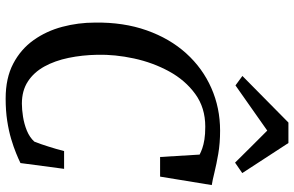

<svg xmlns="http://www.w3.org/2000/svg" viewBox="-201 -833 1042 680"><g transform="rotate(90 320.0 -493.0)"><path d="M329 8Q256.5 8 205.5 -18.8Q154.5 -45.5 122.2 -90.8Q90 -136 75 -192.5Q60 -249 60 -308Q58.5 -409.5 87.5 -491.5Q116.5 -573.5 169 -631.5Q221.5 -689.5 291.8 -720.5Q362 -751.5 443 -751.5Q487.5 -751.5 525 -745Q562.5 -738.5 590.8 -731.5Q619 -724.5 635.5 -722L605.5 -539H536L527.5 -679Q518 -684 505.2 -688.5Q492.5 -693 474 -696Q455.5 -699 428.5 -699Q361.5 -699 312.8 -663.5Q264 -628 232.8 -570.8Q201.5 -513.5 187 -446.2Q172.5 -379 174 -316.5Q175 -263 185 -214.8Q195 -166.5 215.5 -129.2Q236 -92 268.5 -70.8Q301 -49.5 347 -49.5Q367.5 -49.5 393.2 -53.5Q419 -57.5 442.8 -67.2Q466.5 -77 481.5 -93.5Q486 -104.5 490.5 -117.5Q495 -130.5 499.2 -144Q503.5 -157.5 507.5 -171.2Q511.5 -185 515 -199H578L557.5 -44.5Q543.5 -37.5 522 -28.8Q500.5 -20 472 -11.5Q443.5 -3 407.8 2.5Q372 8 329 8ZM249 -830.5 414 -993.5H486.5L593 -830L556 -804.5Q528 -833 499.5 -861.5Q471 -890 442.5 -918.5Q402 -890 362.2 -862Q322.5 -834 282.5 -806Z"/></g></svg>

Font: Merriweather Light 18pt
Style: Italic
Weight: 400
Italic angle: -7.8°
Version: Version 2.101